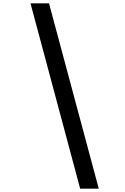

<svg xmlns="http://www.w3.org/2000/svg" viewBox="-20 -964 757 1159"><path d="M275.9 -943.8 576.2 174.8H463.9L164.1 -943.8Z"/></svg>

Font: SVN-Poppins Medium
Style: Regular
Weight: 500
Designer: Ninad Kale (Devanagari), Jonny Pinhorn (Latin)
Foundry: Indian Type Foundry
Version: Version 3.002 2017